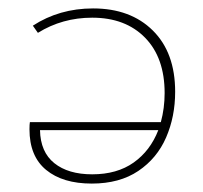

<svg xmlns="http://www.w3.org/2000/svg" viewBox="-20 -432 483 456"><path d="M396 -214Q396 -155 374.5 -105.5Q353 -56 308.5 -26Q264 4 198 4Q129 4 89.5 -28.5Q50 -61 50 -125Q50 -137 51 -142H362Q371 -175 371 -211Q371 -295 324.5 -342.5Q278 -390 199 -390Q128 -390 70 -354L58 -371Q121 -412 201 -412Q290 -412 343 -359.5Q396 -307 396 -214ZM356 -123H75Q76 -71 109 -44.5Q142 -18 199 -18Q258 -18 297.5 -46Q337 -74 356 -123Z"/></svg>

Font: Ysabeau Infant Extralight
Style: Regular
Weight: 200
Designer: Christian Thalmann (Catharsis Fonts)
Version: Version 0.003